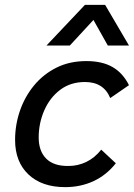

<svg xmlns="http://www.w3.org/2000/svg" viewBox="-20 -760 550 789"><path d="M248 9Q152 9 97 -43Q42 -95 42 -185Q42 -247 62 -305Q82 -363 120 -409Q158 -455 212 -482Q266 -509 335 -509Q400 -509 442.5 -484.5Q485 -460 510 -410L433 -357Q406 -423 329 -423Q270 -423 227.5 -391Q185 -359 162 -306.5Q139 -254 139 -195Q139 -139 170 -108Q201 -77 262 -78Q300 -78 334.5 -94.5Q369 -111 396 -145L456 -89Q417 -40 364 -15.5Q311 9 248 9ZM510 -573H423L364 -678L267 -573H171L329 -740H412Z"/></svg>

Font: Livvic Medium
Style: Italic
Weight: 500
Italic angle: -10°
Designer: Jacques Le Bailly, Baron von Fonthausen
Version: Version 1.001; ttfautohint (v1.8.2)